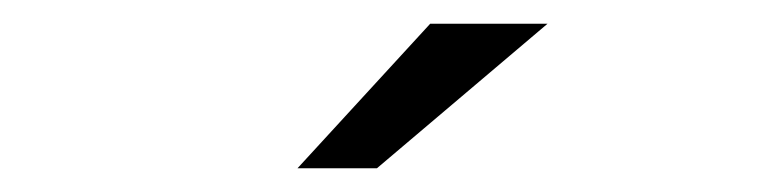

<svg xmlns="http://www.w3.org/2000/svg" viewBox="-20 -746 640 162"><path d="M231 -604 343 -726H442L298 -604Z"/></svg>

Font: Red Hat Mono
Style: Regular
Weight: 300
Monospace: yes
Designer: Pentagram, MCKL
Foundry: Pentagram, MCKL
Version: Version 1.023